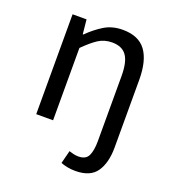

<svg xmlns="http://www.w3.org/2000/svg" viewBox="-126 -597 798 878"><g transform="rotate(20 273.5 -157.5)"><path d="M338 183Q315 183 297 179Q279 175 267 170L283 107Q292 110 304 113Q316 116 329 116Q365 116 377 90.5Q389 65 389 20V-297Q389 -366 367 -396.5Q345 -427 297 -427Q259 -427 230 -408Q201 -389 164 -352V0H82V-486H150L157 -416H160Q195 -451 233.5 -474.5Q272 -498 323 -498Q400 -498 435.5 -450Q471 -402 471 -308V21Q471 95 441 139Q411 183 338 183Z"/></g></svg>

Font: SourceSansPro
Style: Book
Weight: 400
Designer: Paul D. Hunt
Foundry: Adobe Systems Incorporated
Version: Version 2.021;PS 2.000;hotconv 1.0.86;makeotf.lib2.5.63406